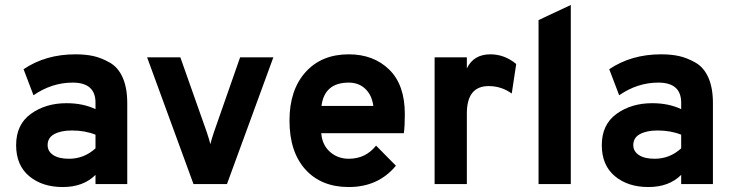

<svg xmlns="http://www.w3.org/2000/svg" viewBox="-20 -742 2959 774"><path d="M365 -37Q316 12 233 12Q150 12 97.5 -32Q45 -76 45 -157Q45 -240 104.5 -283Q164 -326 248 -326Q315 -326 365 -302V-328Q365 -409 273 -409Q189 -409 115 -358L75 -463Q164 -523 284 -523Q325 -523 356.5 -516Q388 -509 422 -490Q456 -471 474.5 -429.5Q493 -388 493 -326V0H365ZM258 -102Q319 -102 365 -144V-199Q323 -216 270 -216Q226 -216 199 -201.5Q172 -187 172 -157Q172 -132 194.5 -117Q217 -102 258 -102Z M573 -511H707L814 -208Q823 -181 828 -161Q833 -181 842 -208L948 -511H1082L895 0H760Z M1386 12Q1275 12 1211 -59Q1147 -130 1147 -256Q1147 -379 1211.5 -451Q1276 -523 1386 -523Q1486 -523 1549 -461.5Q1612 -400 1612 -282Q1612 -233 1608 -205H1275Q1279 -157 1310.5 -129.5Q1342 -102 1386 -102Q1454 -102 1496 -155L1576 -74Q1505 12 1386 12ZM1485 -315Q1479 -359 1452.5 -384Q1426 -409 1386 -409Q1288 -409 1276 -315Z M1732 -511H1862V-466Q1889 -523 1957 -523Q2014 -523 2061 -484L2043 -365Q2001 -395 1950 -395Q1862 -395 1862 -285V0H1732Z M2151 -661 2281 -722V0H2151Z M2726 -37Q2677 12 2594 12Q2511 12 2458.5 -32Q2406 -76 2406 -157Q2406 -240 2465.5 -283Q2525 -326 2609 -326Q2676 -326 2726 -302V-328Q2726 -409 2634 -409Q2550 -409 2476 -358L2436 -463Q2525 -523 2645 -523Q2686 -523 2717.5 -516Q2749 -509 2783 -490Q2817 -471 2835.5 -429.5Q2854 -388 2854 -326V0H2726ZM2619 -102Q2680 -102 2726 -144V-199Q2684 -216 2631 -216Q2587 -216 2560 -201.5Q2533 -187 2533 -157Q2533 -132 2555.5 -117Q2578 -102 2619 -102Z"/></svg>

Font: OVRPSS Recut ExtraBold
Style: Regular
Weight: 800
Designer: Giant Group
Foundry: Giant Group
Version: Version 1.001;hotconv 1.0.109;makeotfexe 2.5.65596